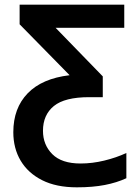

<svg xmlns="http://www.w3.org/2000/svg" viewBox="-20 -562 590 822"><path d="M309 240Q221 240 160.5 209.5Q100 179 68.5 126Q37 73 37 4Q37 -99 98.5 -162.5Q160 -226 278 -240L64 -458V-542H512V-443H218L420 -235V-146H362Q257 -146 210.5 -108Q164 -70 164 -2Q164 58 204 98Q244 138 325 138Q375 138 426.5 125.5Q478 113 521 93V201Q480 220 428.5 230Q377 240 309 240Z"/></svg>

Font: Noto Sans SemiBold
Style: Regular
Weight: 600
Designer: Monotype Design Team
Foundry: Monotype Imaging Inc.
Version: Version 2.007